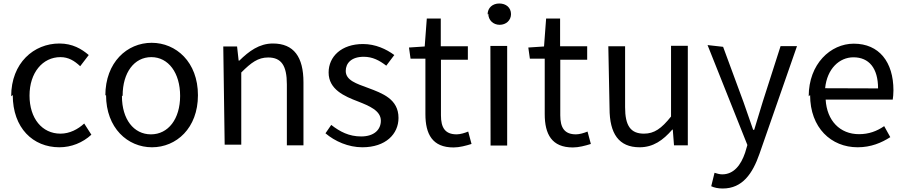

<svg xmlns="http://www.w3.org/2000/svg" viewBox="-20 -803 5185 1099"><path d="M53 -259C53 -70 169 40 320 40C388 40 453 14 503 -32L462 -96C426 -63 379 -38 326 -38C221 -38 149 -125 149 -256C149 -387 224 -476 326 -476C372 -476 406 -455 439 -424L488 -488C447 -523 395 -554 320 -554C174 -554 44 -443 44 -252Z M587 -259C587 -70 711 40 850 40C989 40 1113 -69 1113 -258C1113 -448 988 -558 848 -558C708 -558 583 -447 583 -256ZM682 -256C682 -387 748 -476 846 -476C944 -476 1011 -386 1011 -254C1011 -122 943 -34 844 -34C745 -34 678 -121 678 -252Z M1266 25H1361V-388C1418 -445 1457 -474 1515 -474C1590 -474 1622 -428 1622 -320V29H1717V-332C1717 -477 1662 -554 1542 -554C1464 -554 1405 -510 1350 -456H1346L1337 -537H1258Z M1843 -40C1897 6 1974 40 2054 40C2188 40 2261 -36 2261 -128C2261 -236 2169 -269 2086 -300C2021 -324 1959 -343 1959 -397C1959 -441 1991 -478 2062 -478C2113 -478 2152 -457 2191 -427L2237 -488C2191 -522 2129 -551 2058 -551C1934 -551 1861 -479 1861 -388C1861 -291 1951 -252 2030 -222C2093 -197 2160 -170 2160 -112C2160 -62 2123 -22 2047 -22C1978 -22 1926 -49 1876 -88Z M2330 -467H2415V-150C2415 -35 2455 41 2576 41C2610 41 2647 31 2679 21L2660 -50C2641 -42 2614 -34 2594 -34C2527 -34 2504 -73 2504 -143V-461H2658V-538H2503V-697H2423L2411 -537L2321 -531Z M2775 -724C2775 -688 2803 -661 2840 -661C2877 -661 2905 -687 2905 -722C2905 -760 2876 -783 2838 -783C2800 -783 2771 -759 2771 -720ZM2788 30H2883V-540H2787Z M3013 -467H3098V-150C3098 -35 3138 41 3259 41C3293 41 3330 31 3362 21L3343 -50C3324 -42 3297 -34 3277 -34C3210 -34 3187 -73 3187 -143V-461H3341V-538H3186V-697H3106L3094 -537L3004 -531Z M3469 -183C3469 -38 3522 40 3641 40C3719 40 3775 0 3828 -61H3831L3838 29H3917V-541H3821V-136C3766 -67 3725 -38 3666 -38C3590 -38 3558 -83 3558 -189V-538H3462Z M4030 -545 4258 27 4245 71C4221 142 4180 195 4114 195C4099 195 4082 190 4070 186L4051 263C4068 271 4090 276 4117 276C4230 276 4288 190 4327 78L4542 -539H4448L4346 -221C4330 -170 4313 -112 4297 -60H4291C4273 -111 4253 -169 4236 -218L4119 -535Z M4617 -259C4617 -71 4738 40 4889 40C4966 40 5026 14 5076 -18L5041 -81C4999 -52 4953 -35 4897 -35C4788 -35 4713 -112 4706 -233H5090C5092 -246 5094 -265 5094 -286C5094 -448 5012 -553 4867 -553C4734 -553 4609 -437 4609 -252ZM4703 -298C4714 -410 4785 -475 4865 -475C4954 -475 5006 -413 5006 -297Z"/></svg>

Font: GenEiGothic-pro-Regular
Style: Regular
Weight: 400
Designer: Ryoko NISHIZUKA (kana & ideographs); Paul D. Hunt (Latin, Greek & Cyrillic); Wenlong ZHANG (bopomofo); Sandoll Communica
Foundry: Adobe Systems Incorporated; o_tamon
Version: Version 1.000.140830